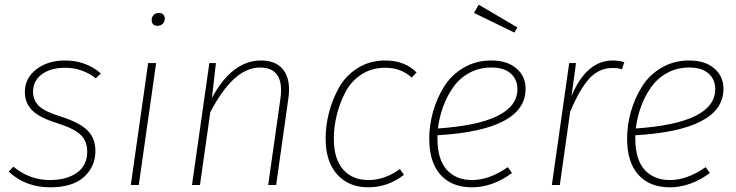

<svg xmlns="http://www.w3.org/2000/svg" viewBox="-20 -789 3141 819"><path d="M258 -531Q346 -531 410 -476L389 -455Q330 -500 258 -500Q197 -500 159 -472.5Q121 -445 121 -398Q121 -361 146.5 -336.5Q172 -312 242 -291Q320 -266 353.5 -232.5Q387 -199 387 -145Q387 -79 338.5 -34.5Q290 10 194 10Q89 10 17 -57L37 -78Q107 -21 192 -21Q264 -21 308 -52Q352 -83 352 -143Q352 -186 325 -213Q298 -240 226 -263Q148 -287 117 -318.5Q86 -350 86 -397Q86 -455 134.5 -493Q183 -531 258 -531Z M652 -679Q627 -679 627 -704Q627 -716 635.5 -725Q644 -734 658 -734Q669 -734 676 -727.5Q683 -721 683 -710Q683 -697 674.5 -688Q666 -679 652 -679ZM646 -520 572 0H538L612 -520Z M1093 -531Q1160 -531 1190.5 -488.5Q1221 -446 1210 -369L1158 0H1124L1176 -367Q1195 -501 1089 -501Q976 -501 877 -310L833 0H799L873 -520H901L884 -371Q970 -531 1093 -531Z M1624 -531Q1706 -531 1757 -480L1736 -458Q1691 -500 1623 -500Q1565 -500 1520.5 -470.5Q1476 -441 1452 -393.5Q1428 -346 1416 -296.5Q1404 -247 1404 -198Q1404 -111 1443.5 -66Q1483 -21 1552 -21Q1621 -21 1686 -68L1703 -43Q1634 10 1551 10Q1468 10 1418.5 -44.5Q1369 -99 1369 -198Q1369 -252 1383 -307.5Q1397 -363 1425.5 -414.5Q1454 -466 1505.5 -498.5Q1557 -531 1624 -531Z M2187 -672 2174 -650 2002 -734 2022 -769ZM2222 -410Q2222 -234 1846 -212V-198Q1846 -109 1885.5 -65Q1925 -21 1994 -21Q2067 -21 2146 -76L2164 -51Q2081 10 1993 10Q1907 10 1859 -43.5Q1811 -97 1811 -197Q1811 -255 1827 -312Q1843 -369 1874 -419Q1905 -469 1957.5 -500Q2010 -531 2076 -531Q2143 -531 2182.5 -497.5Q2222 -464 2222 -410ZM2076 -501Q2024 -501 1982 -478Q1940 -455 1913 -416.5Q1886 -378 1870 -333.5Q1854 -289 1848 -241Q2187 -264 2187 -409Q2187 -450 2158.5 -475.5Q2130 -501 2076 -501Z M2594 -531Q2617 -531 2643 -524L2633 -493Q2619 -499 2593 -499Q2534 -499 2492.5 -452.5Q2451 -406 2412 -312L2368 0H2334L2408 -520H2437L2418 -380Q2482 -531 2594 -531Z M3066 -410Q3066 -234 2690 -212V-198Q2690 -109 2729.5 -65Q2769 -21 2838 -21Q2911 -21 2990 -76L3008 -51Q2925 10 2837 10Q2751 10 2703 -43.5Q2655 -97 2655 -197Q2655 -255 2671 -312Q2687 -369 2718 -419Q2749 -469 2801.5 -500Q2854 -531 2920 -531Q2987 -531 3026.5 -497.5Q3066 -464 3066 -410ZM2920 -501Q2868 -501 2826 -478Q2784 -455 2757 -416.5Q2730 -378 2714 -333.5Q2698 -289 2692 -241Q3031 -264 3031 -409Q3031 -450 3002.5 -475.5Q2974 -501 2920 -501Z"/></svg>

Font: Fira Sans UltraLight
Style: Italic
Weight: 200
Italic angle: -8°
Designer: Carrois Corporate & Edenspiekermann AG
Foundry: Carrois Corporate GbR & Edenspiekermann AG
Version: Version 4.203;PS 004.203;hotconv 1.0.88;makeotf.lib2.5.64775